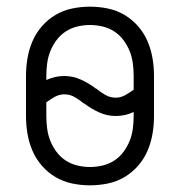

<svg xmlns="http://www.w3.org/2000/svg" viewBox="-20 -548 540 576"><path d="M250 8Q223 8 196.5 2.5Q170 -3 147 -16.5Q124 -30 106 -50.5Q88 -71 77.5 -95.5Q67 -120 62.5 -146.5Q58 -173 58 -200V-320Q58 -347 62.5 -373.5Q67 -400 77.5 -424.5Q88 -449 106 -469.5Q124 -490 147 -503.5Q170 -517 196.5 -522.5Q223 -528 250 -528Q277 -528 303.5 -522.5Q330 -517 353 -503.5Q376 -490 394 -469.5Q412 -449 422.5 -424.5Q433 -400 437.5 -373.5Q442 -347 442 -320V-200Q442 -173 437.5 -146.5Q433 -120 422.5 -95.5Q412 -71 394 -50.5Q376 -30 353 -16.5Q330 -3 303.5 2.5Q277 8 250 8ZM327 -255Q342 -255 355.5 -262.5Q369 -270 381 -279V-320Q381 -339 378.5 -358Q376 -377 369 -394.5Q362 -412 350.5 -427.5Q339 -443 323 -453.5Q307 -464 288 -468.5Q269 -473 250 -473Q231 -473 212 -468.5Q193 -464 177 -453.5Q161 -443 149.5 -427.5Q138 -412 131 -394.5Q124 -377 121.5 -358Q119 -339 119 -320V-308Q132 -314 145.5 -317Q159 -320 173 -320Q199 -320 223 -309Q247 -298 268 -282H269Q281 -272 295.5 -263.5Q310 -255 327 -255ZM250 -47Q269 -47 288 -51.5Q307 -56 323 -66.5Q339 -77 350.5 -92.5Q362 -108 369 -125.5Q376 -143 378.5 -162Q381 -181 381 -200V-212Q368 -206 354.5 -203Q341 -200 327 -200Q301 -200 277 -211Q253 -222 232 -238H231Q219 -248 204.5 -256.5Q190 -265 173 -265Q158 -265 144.5 -257.5Q131 -250 119 -241V-200Q119 -181 121.5 -162Q124 -143 131 -125.5Q138 -108 149.5 -92.5Q161 -77 177 -66.5Q193 -56 212 -51.5Q231 -47 250 -47Z"/></svg>

Font: Iosevka Custom Light
Style: Regular
Weight: 300
Monospace: yes
Designer: Belleve Invis
Foundry: Belleve Invis
Version: Version 27.3.5